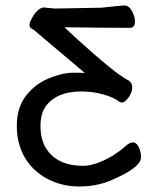

<svg xmlns="http://www.w3.org/2000/svg" viewBox="-20 -509 580 697"><path d="M288 -244 101 -402Q87 -407 87 -418Q87 -428 95 -441Q114 -478 138 -482L178 -478L347 -481Q369 -483 395 -486Q421 -489 433 -489Q448 -489 459 -469Q470 -449 470 -431Q470 -408 451 -408Q365 -408 214 -410L259 -368Q398 -242 443 -219Q460 -211 460 -191Q460 -173 446.5 -155Q433 -137 424 -137Q415 -137 411 -141Q392 -156 354 -166.5Q316 -177 275 -177Q188 -177 148 -126Q127 -99 127 -51Q127 -2 147.5 30Q168 62 202 77.5Q236 93 282 93Q327 93 391 55Q419 37 434.5 22.5Q450 8 462 8Q476 8 484 25.5Q492 43 492 62Q492 100 380 147Q329 168 267 168Q205 168 152.5 140.5Q100 113 70.5 63.5Q41 14 41 -52Q41 -118 74 -161Q107 -204 157 -224.5Q207 -245 245 -245Q283 -245 288 -244Z"/></svg>

Font: LXGW WenKai Medium
Style: Regular
Weight: 500
Designer: LXGW / Fontworks Inc.
Foundry: LXGW / Fontworks Inc.
Version: Version 1.501; October 10, 2024